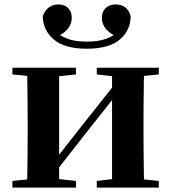

<svg xmlns="http://www.w3.org/2000/svg" viewBox="-20 -847 774 867"><path d="M372 -627Q271 -627 222.5 -669Q174 -711 173 -774Q183 -801 201 -814Q219 -827 243 -827Q271 -827 287.5 -810.5Q304 -794 304 -767Q304 -737 284.5 -715Q265 -693 235 -681L213 -720Q244 -688 280.5 -673.5Q317 -659 372 -659Q427 -659 464 -673.5Q501 -688 531 -720L510 -681Q479 -693 459.5 -715Q440 -737 440 -767Q440 -794 457 -810.5Q474 -827 502 -827Q527 -827 545 -814Q563 -801 570 -774Q570 -711 521.5 -669Q473 -627 372 -627ZM36 0V-30L144 -41H222L323 -30V0ZM417 0V-30L512 -41H589L697 -30V0ZM101 0Q103 -26 103.5 -68Q104 -110 104.5 -156Q105 -202 105 -236V-305Q105 -339 104.5 -385Q104 -431 103.5 -473.5Q103 -516 101 -541H247V0ZM217 -53 165 -81H194L348 -277L516 -489L567 -463H540L379 -260ZM486 0V-541H631Q630 -516 629.5 -473.5Q629 -431 628.5 -385Q628 -339 628 -305V-236Q628 -202 628.5 -156Q629 -110 629.5 -68Q630 -26 631 0ZM36 -511V-541H323V-511L222 -500H145ZM417 -511V-541H697V-511L589 -500H512Z"/></svg>

Font: Noto Serif JP ExtraBold
Style: Regular
Weight: 800
Designer: Ryoko NISHIZUKA 西塚涼子 (kana & ideographs); Frank Grießhammer (Latin, Greek & Cyrillic); Wenlong ZHANG 张文龙 (bopomofo); San
Foundry: Adobe
Version: Version 2.003-H1;hotconv 1.1.1;makeotfexe 2.6.0